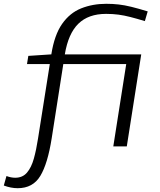

<svg xmlns="http://www.w3.org/2000/svg" viewBox="-90 -770 842 1010"><path d="M3 220Q-32 220 -70 206L-56 156Q-32 165 -10 165Q29 165 52 138Q75 111 88 64.5Q101 18 110 -41L172 -433H52L59 -476L180 -484Q196 -586 236.5 -644Q277 -702 337 -726Q397 -750 469 -750Q503 -750 534 -746.5Q565 -743 601.5 -734Q638 -725 687 -710L672 -659Q629 -672 596 -680.5Q563 -689 533 -693Q503 -697 468 -697Q375 -697 322 -645Q269 -593 251 -484H653L577 0H506L574 -433H243L182 -43Q161 91 122 155.5Q83 220 3 220Z"/></svg>

Font: Georama ExtraExtended Light
Style: Italic
Weight: 300
Width: 8
Italic angle: -9°
Designer: Jean-Baptiste Levee
Foundry: Production Type
Version: Version 1.000